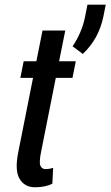

<svg xmlns="http://www.w3.org/2000/svg" viewBox="-20 -790 472 820"><path d="M174.3 -67.9Q190.9 -67.9 207 -73.2L203.6 -5.4Q173.3 9.8 129.4 9.8Q85 9.8 63.5 -26.4Q42 -62.5 58.6 -143.1L121.1 -457.5H66.9L81.1 -528.3H135.3L161.6 -659.7H258.8L232.4 -528.3H303.7L289.6 -457.5H218.3L155.8 -143.1Q146.5 -98.1 152.3 -83Q158.2 -67.9 174.3 -67.9ZM421.4 -718.8Q401.4 -623 333.5 -559.6L290 -592.3Q328.6 -648.9 342.8 -715.8L353.5 -770H431.6Z"/></svg>

Font: RobotoCondensed-Italic
Style: Italic
Weight: 400
Designer: Google
Version: Version 1.200311; 2013